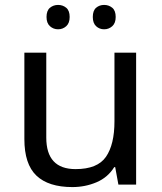

<svg xmlns="http://www.w3.org/2000/svg" viewBox="-20 -750 658 780"><path d="M533 -536V0H461L448 -71H444Q418 -29 372 -9.5Q326 10 274 10Q177 10 128 -36.5Q79 -83 79 -185V-536H168V-191Q168 -63 287 -63Q376 -63 410.5 -113Q445 -163 445 -257V-536ZM169 -681Q169 -707 183 -718.5Q197 -730 216 -730Q235 -730 249 -718.5Q263 -707 263 -681Q263 -656 249 -643.5Q235 -631 216 -631Q197 -631 183 -643.5Q169 -656 169 -681ZM357 -681Q357 -707 370.5 -718.5Q384 -730 403 -730Q422 -730 436 -718.5Q450 -707 450 -681Q450 -656 436 -643.5Q422 -631 403 -631Q384 -631 370.5 -643.5Q357 -656 357 -681Z"/></svg>

Font: Noto Sans Nag Mundari
Style: Regular
Weight: 400
Designer: Muthu Nedumaran
Version: Version 1.000; ttfautohint (v1.8.4.7-5d5b)